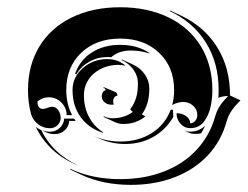

<svg xmlns="http://www.w3.org/2000/svg" viewBox="-20 -497 695 539"><path d="M58.6 -244.1Q58.6 -313.7 90.6 -366.5Q122.6 -419.2 181.3 -447.9Q240 -476.6 317.4 -476.6Q394.8 -476.6 453.5 -447.9Q512.2 -419.2 544.2 -366.5Q576.2 -313.7 576.2 -244.1Q576.2 -232.9 575.1 -221.8Q574 -210.7 571.4 -198.2Q568.8 -185.8 564.1 -175.2Q559.3 -164.6 552.9 -155.9Q546.4 -147.2 536.4 -142.2Q526.4 -137.2 513.9 -137.2Q498 -137.2 486.8 -149.5Q475.6 -161.9 475.6 -179.2Q491.5 -179.2 502.7 -170.9Q513.9 -162.6 513.9 -150.9Q522.2 -150.9 528.1 -157.8Q533.9 -164.8 533.9 -174.6Q533.9 -189.7 522.2 -200.2Q510.5 -210.7 494.9 -210.7Q479.2 -210.7 463.4 -202.4Q468.8 -222.2 468.8 -244.1Q468.8 -308.8 426.6 -348.8Q384.5 -388.7 317.4 -388.7Q250.2 -388.7 208.1 -348.8Q166 -308.8 166 -244.1Q166 -205.1 182.4 -173.8H167Q167 -194.3 152.3 -209.1Q137.7 -223.9 117.2 -223.9Q99.1 -223.9 85.2 -212.2Q85.2 -191.4 100.3 -191.2Q105.5 -191.2 113.2 -194.2Q120.8 -197.3 126 -197.3Q137.5 -197.3 143.9 -187.3Q150.4 -177.2 150.4 -166.3Q150.4 -154.1 141.5 -145.5Q132.6 -137 120.1 -137Q101.6 -137 86.7 -148.4Q71.8 -159.9 67.1 -177.2Q58.6 -209 58.6 -244.1ZM80.6 -140.6Q87.4 -135.3 95.7 -131.8Q127.9 -65.7 199.5 -32.5Q158.4 -48.6 128.3 -76.2Q98.1 -103.8 80.6 -140.6ZM96.4 -131.6Q107.9 -127.2 120.1 -127.2Q136 -127.2 147.6 -137.8Q159.2 -148.4 160.2 -164.1H188Q190.2 -160.6 192.4 -157.5H174.3Q173.3 -141.8 161.7 -131.2Q150.1 -120.6 134.3 -120.6Q121.6 -120.6 109.9 -125.2ZM177 -23.2Q238.5 5.9 317.4 5.9Q385.3 5.9 440.4 -15.6Q495.6 -37.1 532.3 -76.9Q569.1 -116.7 584.2 -170.7Q588.9 -186.8 597.4 -199.8Q606 -212.9 620.4 -227.5Q603.3 -227.1 593 -222.2Q593.8 -230.5 593.8 -244.1Q593.8 -320.6 557.6 -378.1Q521.5 -435.5 456.5 -465.8L457.8 -467.3L487.8 -453.4Q553 -422.9 589.4 -364.9Q625.7 -306.9 625.7 -230.2V-229L655 -215.3Q639.6 -200 630.2 -186.3Q620.8 -172.6 616.2 -156Q601.1 -101.6 564 -61.5Q526.9 -21.5 471.2 0.2Q415.5 22 347.4 22Q269 22 207.3 -6.8L177.2 -21ZM183.6 -244.1Q183.6 -280.3 212.3 -305.7Q241 -331.1 281.2 -331.1Q310.8 -331.1 332.5 -312.7L328.9 -313.2Q320.3 -315.2 311.3 -314.9Q293.2 -314.9 276 -309Q258.8 -303 245.4 -292.2Q231.9 -281.5 223.8 -265.3Q215.6 -249 215.6 -230Q215.6 -196 229.5 -169.3Q243.4 -142.6 268.8 -126.2L270.5 -123.8Q230 -136 206.8 -167.7Q183.6 -199.5 183.6 -244.1ZM190.9 -289.8Q203.9 -327.6 237.3 -349.4Q270.8 -371.1 317.4 -371.1Q366.5 -371.1 400.6 -347.4L396.2 -347.9Q373.8 -355 347.4 -355.2Q314.7 -355.2 294.4 -338.1L292.2 -336.4Q286.9 -336.9 281.2 -336.9Q253.9 -336.9 230.5 -323.6Q207 -310.3 194.3 -288.1Q193.6 -288.3 190.9 -289.8ZM244.6 -114.7Q279.1 -99.6 317.4 -99.6Q368.4 -99.6 406 -123.4Q443.6 -147.2 459.2 -189H465.8V-179.2Q465.8 -174.1 466.6 -168.9Q445.1 -132.3 410 -112.5Q375 -92.8 332 -92.8Q292.2 -92.8 258.8 -108.2ZM265.6 -226.6Q265.6 -231.9 268.4 -237.3Q271.2 -242.7 277.1 -243.9Q275.9 -248.5 270.3 -250.7L271.2 -252.4L303.7 -238.8Q309.6 -236.1 309.3 -229V-228Q304.4 -228 301 -223.5Q297.6 -219 297.6 -212.4Q297.6 -208.7 299.1 -205.3L299.6 -203.4Q296.4 -203.1 293 -203.1Q281.2 -203.1 273.4 -210Q265.6 -216.8 265.6 -226.6ZM270.5 -171.4Q282.2 -165 295.9 -165Q328.9 -165 353.3 -183.1Q349.1 -184.8 345.7 -190.2Q356.9 -205.6 362.1 -222.5Q367.2 -239.5 367.2 -262.7Q367.2 -283.7 354.7 -301.3Q342.3 -318.8 321.5 -328.4L322.8 -329.8L353 -315.9Q374 -306.2 386.6 -288.1Q399.2 -270 399.2 -248.5Q399.2 -203.9 378.2 -176L388.2 -170.2Q361.8 -148.9 325.9 -148.9Q313.5 -148.9 302.2 -154.3L272.2 -168.2ZM494.9 -131.6Q503.9 -127.4 513.9 -127.4Q538.8 -127.4 555.9 -144.3Q550.8 -133.1 544.7 -122.8Q538.1 -121.1 528.3 -121.1Q517.3 -121.1 509 -125Z"/></svg>

Font: AgreloyS1
Style: Medium
Weight: 400
Designer: gluk
Foundry: gluk
Version: Version 0.27